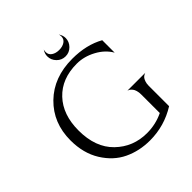

<svg xmlns="http://www.w3.org/2000/svg" viewBox="-229 -1033 1210 1210"><g transform="rotate(-45 376.0 -428.5)"><path d="M335 -822Q335 -846 350 -868Q347 -858 347 -848Q347 -824 367 -810.5Q387 -797 417 -797Q447 -797 467 -810.5Q487 -824 487 -848Q487 -858 484 -868Q499 -845 499 -822Q499 -789 475 -764.5Q451 -740 417 -740Q383 -740 359 -764.5Q335 -789 335 -822ZM419 11Q324 11 245.5 -26.5Q167 -64 115.5 -146.5Q64 -229 64 -344Q64 -499 167 -599.5Q270 -700 436 -700Q561 -700 652 -649V-538Q621 -592 559.5 -625Q498 -658 434 -658Q300 -658 222 -575.5Q144 -493 144 -352Q144 -201 229.5 -118Q315 -35 438 -35Q516 -35 584 -68V-233Q584 -253 579.5 -268Q575 -283 568.5 -291Q562 -299 555.5 -304Q549 -309 544 -310L540 -312H700Q698 -312 695 -311Q692 -310 684.5 -305.5Q677 -301 671.5 -294Q666 -287 661 -272.5Q656 -258 656 -239V-57Q547 11 419 11Z"/></g></svg>

Font: Bellefair
Style: Regular
Weight: 400
Designer: Nick Shinn, Liron Lavi Turkenic
Foundry: Shinntype
Version: Version 1.003;PS 001.003;hotconv 1.0.88;makeotf.lib2.5.64775